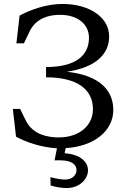

<svg xmlns="http://www.w3.org/2000/svg" viewBox="-20 -735 640 971"><path d="M213 -396V-344C376 -344 450 -279 450 -183C450 -99 380 -40 277 -40C216 -40 148 -57 114 -119C102 -141 93 -162 82 -184H45L61 -44C110 -16 192 11 268 15L256 76H288C345 76 367 100 367 125C367 149 346 173 311 173C289 173 266 169 235 161L236 203C266 212 293 216 317 216C382 216 425 171 425 126C425 86 390 46 307 40L312 14C454 6 553 -72 553 -179C553 -280 481 -355 318 -372C469 -395 532 -464 532 -551C532 -646 435 -715 295 -715C218 -715 135 -687 79 -656L63 -516H101C112 -538 121 -559 132 -581C166 -644 228 -660 284 -660C373 -660 430 -612 430 -544C430 -456 365 -396 213 -396Z"/></svg>

Font: LT Superior Serif Medium
Style: Regular
Weight: 500
Designer: Daniel Lyons
Foundry: LyonsType
Version: Version 2.120;FEAKit 1.0